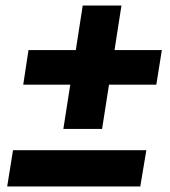

<svg xmlns="http://www.w3.org/2000/svg" viewBox="-20 -674 614 694"><path d="M209 -208 234 -368H64L83 -493H254L279 -654H419L394 -493H565L545 -368H374L349 -208ZM6 0 27 -131H509L487 0Z"/></svg>

Font: MuseoModerno Thin
Style: Bold Italic
Weight: 700
Italic angle: -9°
Version: Version 1.003